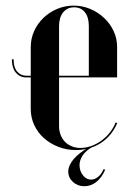

<svg xmlns="http://www.w3.org/2000/svg" viewBox="-20 -524 462 682"><path d="M89.2 -356.5V-137Q89.2 -106.5 101.6 -79.8Q114 -53 135.9 -33.5Q157.8 -14 187 -2.5Q216.2 9 249.2 9Q299.5 9 338.1 -16Q376.8 -41 396.5 -86.8L390.8 -89Q383 -69.5 369.9 -53Q356.8 -36.5 339.9 -24.2Q323 -12 303.8 -5.2Q284.5 1.5 265.8 1.5Q249 1.5 234.9 -4.4Q220.8 -10.2 210.9 -20.2Q201 -30.2 195.4 -44.6Q189.8 -59 189.8 -75.8V-431.5Q189.8 -461.8 204.2 -479.9Q218.8 -498 243.2 -498Q267.8 -498 281.6 -480.4Q295.5 -462.8 295.5 -431.5V-255H73.2Q64.2 -255 56.1 -258.5Q48 -262 41.6 -269.1Q35.2 -276.2 31.8 -287.2Q28.2 -298.2 28.2 -313.5H22.2Q22.2 -298 25.9 -285.9Q29.5 -273.8 36.4 -265.8Q43.2 -257.8 52.4 -253.4Q61.5 -249 73.2 -249H396V-357.2Q396 -387 383.8 -413.4Q371.5 -439.8 350.1 -460Q328.8 -480.2 300.9 -492.1Q273 -504 241.8 -504Q210.8 -504 183.1 -492.4Q155.5 -480.8 134.4 -460.5Q113.2 -440.2 101.2 -413.5Q89.2 -386.8 89.2 -356.5ZM348.5 76.2Q339.5 96 327.6 105Q315.8 114 303.2 114Q287 114 274.8 98.8Q262.5 83.5 262.5 62.5Q262.5 54.2 265.1 45.8Q267.8 37.2 273.1 28.9Q278.5 20.5 286.9 13Q295.2 5.5 307.5 -2H297.8Q279.8 8.2 265.9 18.6Q252 29 242.4 40.2Q232.8 51.5 227.6 62.9Q222.5 74.2 222.5 85.2Q222.5 107.2 239.2 122.4Q256 137.5 279.5 137.5Q303 137.5 322.2 122.2Q341.5 107 353.5 79.2Z"/></svg>

Font: Moniqa Black
Style: Regular
Weight: 900
Designer: Rajesh Rajput
Foundry: Rajesh Rajput
Version: Version 1.000